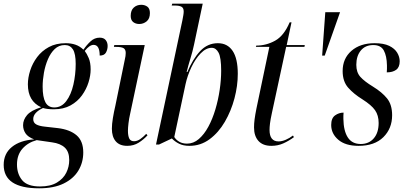

<svg xmlns="http://www.w3.org/2000/svg" viewBox="-78 -780 2201 1040"><path d="M134 240Q-58 240 -58 113Q-58 52 -13.5 16Q31 -20 107 -25Q73 -38 60 -58Q47 -78 47 -102Q47 -131 68.5 -156.5Q90 -182 145 -199Q73 -232 73 -323Q73 -359 85.5 -398Q98 -437 123 -470.5Q148 -504 186.5 -525Q225 -546 278 -546Q307 -546 330.5 -538Q354 -530 374 -511Q391 -536 412.5 -556Q434 -576 462 -576Q484 -576 494.5 -563Q505 -550 505 -531Q505 -512 496 -495.5Q487 -479 462 -479Q462 -537 429 -537Q407 -537 381 -504Q392 -490 402.5 -465.5Q413 -441 413 -404Q413 -371 401.5 -334Q390 -297 366 -263.5Q342 -230 304 -209Q266 -188 213 -188Q194 -188 179 -190Q164 -192 155 -195Q102 -170 102 -135Q102 -115 118.5 -106Q135 -97 165 -94L236 -86Q301 -78 337 -47Q373 -16 373 46Q373 100 346.5 144Q320 188 267 214Q214 240 134 240ZM216 -198Q255 -198 281 -232.5Q307 -267 319.5 -321.5Q332 -376 332 -434Q332 -489 317 -512.5Q302 -536 273 -536Q241 -536 218.5 -514.5Q196 -493 181.5 -459Q167 -425 160 -386Q153 -347 153 -311Q153 -254 168 -226Q183 -198 216 -198ZM139 230Q195 230 230 209Q265 188 281 155.5Q297 123 297 87Q297 42 273 19.5Q249 -3 204 -9L121 -21Q73 -8 43.5 25.5Q14 59 14 111Q14 162 42 196Q70 230 139 230Z M676 -650Q657 -650 643.5 -660.5Q630 -671 630 -694Q630 -724 646.5 -739Q663 -754 687 -754Q706 -754 720 -744Q734 -734 734 -709Q734 -679 716.5 -664.5Q699 -650 676 -650ZM611 10Q570 10 549 -14.5Q528 -39 528 -83Q528 -107 533.5 -140.5Q539 -174 547 -208L598 -457Q603 -477 603 -493Q603 -512 591.5 -519Q580 -526 551 -526H539L541 -536H706L627 -164Q621 -138 618 -112.5Q615 -87 615 -72Q615 -45 622 -30Q629 -15 648 -15Q665 -15 681.5 -26.5Q698 -38 714 -55L721 -47Q700 -24 673 -7Q646 10 611 10Z M948 10Q915 10 892 -1.5Q869 -13 853 -30L783 3H767L910 -670Q913 -686 915 -697.5Q917 -709 917 -718Q917 -737 905 -743.5Q893 -750 870 -750H852L855 -760H1020L973 -538Q966 -504 954 -465Q942 -426 933 -390H937Q966 -460 1006 -503Q1046 -546 1102 -546Q1154 -546 1182 -504.5Q1210 -463 1210 -380Q1210 -315 1192 -247Q1174 -179 1140 -120.5Q1106 -62 1057.5 -26Q1009 10 948 10ZM935 -2Q970 -2 999 -27Q1028 -52 1050.5 -93.5Q1073 -135 1088.5 -187Q1104 -239 1112 -293.5Q1120 -348 1120 -397Q1120 -468 1106 -494.5Q1092 -521 1069 -521Q1038 -521 1009 -491Q980 -461 958.5 -415.5Q937 -370 927 -324L866 -38Q876 -22 893.5 -12Q911 -2 935 -2Z M1392 10Q1346 10 1322 -16.5Q1298 -43 1298 -90Q1298 -110 1301 -133.5Q1304 -157 1311 -192L1381 -526H1308L1310 -533Q1364 -533 1412 -559.5Q1460 -586 1491 -659H1501L1475 -536H1573L1571 -526H1472L1395 -169Q1387 -132 1384.5 -111.5Q1382 -91 1382 -76Q1382 -14 1431 -14Q1449 -14 1470 -23Q1491 -32 1509 -46L1514 -37Q1487 -17 1457 -3.5Q1427 10 1392 10Z M1667 -479 1684 -714H1764L1681 -479Z M1864 10Q1793 10 1754.5 -23Q1716 -56 1716 -103Q1716 -140 1737 -155Q1758 -170 1783 -170Q1782 -161 1782 -152.5Q1782 -144 1782 -136Q1783 -71 1806 -35.5Q1829 0 1876 0Q1920 0 1946.5 -30.5Q1973 -61 1973 -114Q1973 -155 1953.5 -183Q1934 -211 1885 -242Q1838 -271 1808 -305Q1778 -339 1778 -395Q1778 -463 1825.5 -504.5Q1873 -546 1951 -546Q2001 -546 2030.5 -531.5Q2060 -517 2073.5 -494.5Q2087 -472 2087 -448Q2087 -416 2068 -402Q2049 -388 2017 -388Q2018 -398 2018 -407.5Q2018 -417 2018 -426Q2017 -477 2001 -506.5Q1985 -536 1944 -536Q1901 -536 1876.5 -506.5Q1852 -477 1852 -429Q1852 -388 1874 -363.5Q1896 -339 1942 -311Q1991 -281 2018.5 -247Q2046 -213 2046 -156Q2046 -84 1998.5 -37Q1951 10 1864 10Z"/></svg>

Font: Noto Serif Display Condensed
Style: Italic
Weight: 400
Width: 3
Italic angle: -12°
Designer: Monotype Design Team
Foundry: Monotype Imaging Inc.
Version: Version 2.009